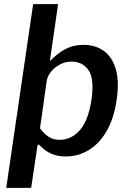

<svg xmlns="http://www.w3.org/2000/svg" viewBox="-20 -743 620 924"><path d="M10 161 139.5 -723H259.5L220 -449Q236 -465 258.2 -483.2Q280.5 -501.5 311.2 -514.2Q342 -527 383.5 -527Q439 -527 479.2 -498.2Q519.5 -469.5 537 -411.2Q554.5 -353 541.5 -264Q528.5 -172.5 493 -111.8Q457.5 -51 406.8 -20.5Q356 10 296.5 10Q257.5 10 227.5 -3Q197.5 -16 175.5 -39.5Q167 -48.5 163.8 -47.2Q160.5 -46 159 -33.5L130 161ZM267 -70Q323 -70 364.2 -116.5Q405.5 -163 420.5 -265Q434.5 -364.5 405.8 -405.5Q377 -446.5 325 -446.5Q294 -446.5 268 -432.5Q242 -418.5 225.2 -397.5Q208.5 -376.5 205 -354.5L172.5 -125.5Q190.5 -100.5 213 -85.2Q235.5 -70 267 -70Z"/></svg>

Font: Public Sans SemiBold
Style: Italic
Weight: 600
Italic angle: -8°
Designer: The Public Sans project authors (U.S. Web Design System). Libre Franklin designed by Pablo Impallari and Rodrigo Fuenzal
Version: Version 1.007; ttfautohint (v1.8.1) -l 8 -r 50 -G 200 -x 14 